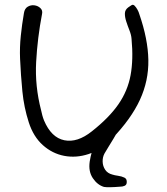

<svg xmlns="http://www.w3.org/2000/svg" viewBox="-20 -639 690 794"><path d="M410 134Q383 126 364 98Q345 70 351 29Q358 -13 370 -39Q411 -98 431 -108Q469 -130 470 -117Q471 -100 449 -65Q438 -47 428.5 -31.5Q419 -16 412 -4Q404 11 404.5 29.5Q405 48 415 63Q425 78 445 83Q454 86 468.5 88Q483 90 494.5 95.5Q506 101 504 117Q503 126 495 129.5Q487 133 477 133Q427 137 410 134ZM443 -65Q398 -19 346.5 -2Q295 15 245.5 5.5Q196 -4 157 -39Q118 -74 99 -133Q79 -195 72.5 -261.5Q66 -328 63 -396Q61 -443 66 -491Q71 -539 79 -585Q82 -604 95 -611.5Q108 -619 122.5 -617Q137 -615 147 -605.5Q157 -596 154 -582Q135 -483 129.5 -383Q124 -283 150 -183Q152 -173 155 -162Q158 -151 162 -141Q192 -70 246 -59Q300 -48 360 -96Q431 -152 469.5 -207.5Q508 -263 520 -328Q532 -393 524 -478Q523 -494 515.5 -513Q508 -532 502 -550.5Q496 -569 496.5 -584Q497 -599 511 -609L523 -617Q530 -622 536.5 -615.5Q543 -609 548.5 -599Q554 -589 556 -581Q592 -477 593.5 -391Q595 -305 558.5 -226Q522 -147 443 -65Z"/></svg>

Font: Mynerve
Style: Regular
Weight: 400
Designer: Carolina Short
Foundry: Carolina Short
Version: Version 1.000; ttfautohint (v1.8.4.7-5d5b)